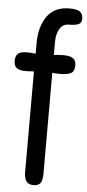

<svg xmlns="http://www.w3.org/2000/svg" viewBox="-86 -795 468 1032"><g transform="rotate(5 148.0 -278.5)"><path d="M85 137V-406Q57 -404 43 -404Q8 -404 -7.5 -415Q-23 -426 -23 -455Q-23 -480 -9.5 -492.5Q4 -505 39 -505Q62 -505 86 -502V-560Q86 -647 125.5 -703.5Q165 -760 247 -760Q286 -760 302.5 -748.5Q319 -737 319 -711Q319 -687 301 -680Q283 -673 250 -673Q218 -673 201 -645Q184 -617 184 -573V-503Q201 -507 236 -507Q272 -507 288 -495Q304 -483 304 -457Q304 -426 285 -415.5Q266 -405 227 -405Q198 -405 184 -407V136Q184 159 180 173Q176 187 168 193Q160 199 153 201Q146 203 134 203Q85 203 85 137Z"/></g></svg>

Font: Sniglet
Style: Regular
Weight: 400
Designer: Haley Fiege
Foundry: Haley Fiege, Pablo Impallari, Brenda Gallo
Version: Version 2.000